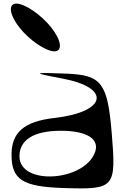

<svg xmlns="http://www.w3.org/2000/svg" viewBox="-20 -1044 701 1066"><path d="M44 -185C44 -46 106 -7 335 0C618 9 626 0 600 -309C577 -583 543 -627 353 -635C159 -643 155 -640 326 -608C600 -557 573 -422 282 -389C114 -370 44 -309 44 -185ZM88 -176C88 -268 168 -318 318 -318C459 -318 532 -274 509 -203C453 -35 88 -12 88 -176ZM71 -1024C24 -1024 32 -962 88 -891C144 -820 235 -759 282 -759C329 -759 321 -820 265 -891C209 -962 118 -1024 71 -1024Z"/></svg>

Font: Venom Sans
Style: Regular
Weight: 400
Version: Version 1.001